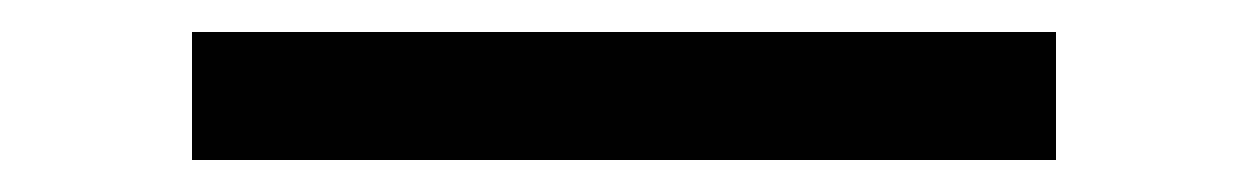

<svg xmlns="http://www.w3.org/2000/svg" viewBox="-20 -363 780 120"><path d="M640 -343V-263H100V-343Z"/></svg>

Font: Diplomata SC
Style: Regular
Weight: 400
Width: 7
Designer: Eduardo Rodriguez Tunni
Foundry: Eduardo Rodriguez Tunni
Version: Version 1.001